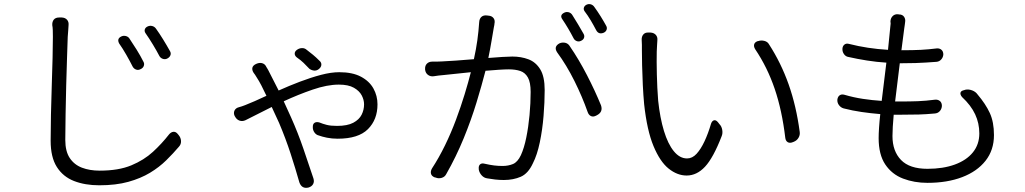

<svg xmlns="http://www.w3.org/2000/svg" viewBox="-20 -856 5040 944"><path d="M577 -677Q588 -682 600 -678.5Q612 -675 618 -664Q633 -642 652 -611.5Q671 -581 685 -553Q691 -543 687 -532Q683 -521 671 -516Q660 -510 649 -514Q638 -518 632 -529Q619 -555 601 -586.5Q583 -618 566 -642Q553 -666 577 -677ZM706 -726Q717 -731 728.5 -728Q740 -725 747 -715Q763 -693 781.5 -663Q800 -633 815 -606Q822 -595 818 -584.5Q814 -574 802 -568Q792 -563 781 -566.5Q770 -570 764 -580Q751 -605 732 -636.5Q713 -668 696 -692Q689 -702 692 -711.5Q695 -721 706 -726ZM284 -770Q301 -769 310 -758.5Q319 -748 317 -731Q316 -717 315.5 -707.5Q315 -698 313 -675Q312 -632 309.5 -570Q307 -508 305.5 -436.5Q304 -365 302.5 -295.5Q301 -226 301 -168Q301 -112 323 -79Q345 -46 383 -31.5Q421 -17 470 -17Q563 -17 625.5 -43Q688 -69 732 -109.5Q776 -150 811 -195Q821 -207 833 -208Q845 -209 855 -196L859 -191Q869 -179 870 -163Q871 -147 860 -135Q832 -102 797.5 -68Q763 -34 717.5 -6.5Q672 21 611 38Q550 55 468 55Q398 55 344 34Q290 13 259.5 -35Q229 -83 229 -164Q229 -221 230.5 -292Q232 -363 234.5 -435.5Q237 -508 238.5 -571Q240 -634 240 -675Q240 -692 239.5 -707.5Q239 -723 237 -732Q236 -749 244.5 -759.5Q253 -770 271 -770Z M1547 -516Q1537 -508 1524.5 -509Q1512 -510 1501 -518Q1485 -535 1472 -547.5Q1459 -560 1439 -574Q1429 -582 1429 -592.5Q1429 -603 1440 -611Q1451 -619 1464.5 -619.5Q1478 -620 1488 -611Q1505 -598 1519 -586.5Q1533 -575 1550 -558Q1561 -549 1560 -537Q1559 -525 1547 -516ZM1134 -285Q1127 -300 1133 -312.5Q1139 -325 1155 -329Q1163 -331 1168.5 -333Q1174 -335 1185 -339Q1206 -347 1233 -359Q1260 -371 1290 -385Q1277 -413 1265 -436Q1253 -459 1243 -474Q1236 -485 1234 -488.5Q1232 -492 1227 -498Q1218 -512 1221 -523.5Q1224 -535 1240 -542L1245 -544Q1259 -549 1271.5 -544.5Q1284 -540 1290 -526Q1292 -523 1293.5 -520.5Q1295 -518 1299 -511L1350 -411Q1401 -434 1455 -454.5Q1509 -475 1558.5 -488Q1608 -501 1648 -501Q1713 -501 1754.5 -479Q1796 -457 1816 -421Q1836 -385 1836 -343Q1836 -268 1789 -221Q1742 -174 1640 -174Q1612 -174 1587.5 -179Q1563 -184 1547 -190Q1534 -193 1525.5 -205.5Q1517 -218 1518 -233Q1518 -247 1527 -252.5Q1536 -258 1550 -254Q1567 -247 1586.5 -242Q1606 -237 1637 -237Q1688 -237 1717 -252.5Q1746 -268 1758 -292Q1770 -316 1770 -343Q1770 -365 1758.5 -387Q1747 -409 1720 -424.5Q1693 -440 1646 -440Q1589 -440 1517.5 -415.5Q1446 -391 1375 -358L1411 -279Q1445 -203 1472 -124Q1499 -45 1521 21Q1526 37 1519.5 49Q1513 61 1497 66Q1464 74 1452 41Q1433 -26 1409 -100Q1385 -174 1352 -252L1316 -330L1187 -265Q1172 -258 1157.5 -263Q1143 -268 1135 -284Z M2731 -643Q2745 -649 2759.5 -645.5Q2774 -642 2782 -628Q2826 -564 2866 -486.5Q2906 -409 2935 -338Q2946 -305 2914 -289L2910 -287Q2896 -280 2885 -285.5Q2874 -291 2869 -306Q2843 -380 2804.5 -457.5Q2766 -535 2719 -599Q2701 -627 2731 -643ZM2755 -794Q2766 -799 2777 -795.5Q2788 -792 2794 -782Q2808 -760 2822 -736.5Q2836 -713 2849 -690Q2855 -680 2851.5 -670Q2848 -660 2836 -655Q2826 -650 2815.5 -654Q2805 -658 2800 -668Q2774 -718 2745 -761Q2730 -782 2755 -794ZM2864 -833Q2875 -838 2885.5 -834.5Q2896 -831 2902 -822Q2918 -800 2933 -776Q2948 -752 2960 -730Q2966 -720 2962.5 -710Q2959 -700 2948 -695Q2923 -685 2911 -708Q2898 -733 2884 -756.5Q2870 -780 2854 -801Q2848 -810 2851 -819Q2854 -828 2864 -833ZM2070 -516Q2069 -533 2079 -543Q2089 -553 2105 -553Q2115 -553 2125.5 -553Q2136 -553 2153 -554Q2178 -555 2220.5 -558Q2263 -561 2310 -565Q2321 -615 2327 -658.5Q2333 -702 2336 -747Q2337 -764 2347 -773Q2357 -782 2374 -780L2382 -779Q2398 -778 2406.5 -767Q2415 -756 2411 -739Q2411 -737 2410.5 -733.5Q2410 -730 2408 -721Q2404 -699 2397 -656.5Q2390 -614 2381 -571Q2418 -574 2449.5 -576Q2481 -578 2499 -578Q2542 -578 2578 -564.5Q2614 -551 2636 -515.5Q2658 -480 2658 -413Q2658 -354 2652.5 -286Q2647 -218 2634 -156Q2621 -94 2600 -53Q2577 -3 2540.5 13Q2504 29 2457 29Q2435 29 2413.5 26.5Q2392 24 2376 21Q2360 19 2348.5 6.5Q2337 -6 2334 -22V-24Q2332 -40 2340 -47.5Q2348 -55 2363 -51Q2389 -45 2409.5 -42.5Q2430 -40 2451 -40Q2479 -40 2502 -49.5Q2525 -59 2541 -93Q2557 -128 2567.5 -179.5Q2578 -231 2583.5 -290Q2589 -349 2589 -404Q2589 -451 2575.5 -475Q2562 -499 2538 -507Q2514 -515 2482 -515Q2463 -515 2432.5 -513Q2402 -511 2367 -508Q2349 -438 2323 -352.5Q2297 -267 2260 -176.5Q2223 -86 2174 0Q2167 14 2151.5 18.5Q2136 23 2122 17L2117 16Q2102 10 2099 -2Q2096 -14 2104 -28Q2138 -80 2168 -141.5Q2198 -203 2222 -267.5Q2246 -332 2264.5 -392.5Q2283 -453 2295 -501L2161 -487Q2149 -486 2136 -484.5Q2123 -483 2112 -481Q2096 -479 2084 -488Q2072 -497 2070 -514Z M3178 -696Q3195 -695 3204.5 -684.5Q3214 -674 3212 -657Q3211 -643 3210.5 -632.5Q3210 -622 3209 -602Q3208 -556 3209.5 -490Q3211 -424 3216 -361Q3225 -276 3244.5 -212Q3264 -148 3293 -112.5Q3322 -77 3358 -77Q3384 -77 3405 -100Q3426 -123 3444 -161.5Q3462 -200 3476 -248Q3481 -262 3490.5 -264.5Q3500 -267 3510 -255L3517 -246Q3528 -235 3531 -217.5Q3534 -200 3528 -186Q3487 -80 3446.5 -36.5Q3406 7 3356 7Q3310 7 3267.5 -27Q3225 -61 3193 -138Q3161 -215 3147 -344Q3143 -387 3140.5 -438Q3138 -489 3137 -535Q3136 -581 3136 -610Q3136 -623 3136 -635.5Q3136 -648 3135 -659Q3134 -676 3143 -686.5Q3152 -697 3169 -696ZM3708 -654Q3722 -659 3738 -655Q3754 -651 3761 -638Q3820 -547 3857.5 -441Q3895 -335 3912 -207Q3914 -192 3906 -178.5Q3898 -165 3883 -159L3878 -157Q3863 -151 3853 -157Q3843 -163 3841 -178Q3825 -313 3789 -419Q3753 -525 3693 -614Q3685 -627 3688 -638Q3691 -649 3706 -654Z M4097 -366Q4099 -381 4108.5 -387.5Q4118 -394 4132 -390Q4176 -377 4222 -370Q4268 -363 4315 -360L4338 -548Q4290 -551 4242.5 -558.5Q4195 -566 4151 -576Q4138 -578 4129.5 -590Q4121 -602 4122 -617Q4123 -630 4132 -637Q4141 -644 4155 -640Q4245 -617 4346 -611L4357 -721Q4359 -735 4359 -740Q4359 -745 4358 -751Q4359 -767 4369 -777Q4379 -787 4395 -786L4400 -785Q4417 -785 4425 -773.5Q4433 -762 4430 -746Q4429 -740 4428.5 -734Q4428 -728 4426 -717L4412 -609Q4471 -609 4508.5 -611Q4546 -613 4586 -618Q4600 -619 4609 -611Q4618 -603 4618 -588Q4617 -574 4607.5 -563.5Q4598 -553 4584 -552Q4557 -550 4533 -548.5Q4509 -547 4481 -546Q4453 -545 4412 -545H4404L4381 -357H4402Q4455 -357 4493.5 -358.5Q4532 -360 4578 -366Q4592 -367 4601.5 -359Q4611 -351 4611 -335Q4610 -320 4600.5 -309.5Q4591 -299 4576 -298Q4533 -294 4497.5 -293Q4462 -292 4411 -292H4374Q4371 -260 4369.5 -233Q4368 -206 4368 -187Q4368 -113 4410 -69.5Q4452 -26 4540 -26Q4617 -26 4674.5 -47Q4732 -68 4763.5 -107Q4795 -146 4795 -200Q4795 -250 4774.5 -294Q4754 -338 4710 -379Q4700 -391 4702.5 -400.5Q4705 -410 4721 -413L4727 -415Q4743 -418 4760 -411.5Q4777 -405 4786 -392Q4826 -345 4846.5 -300.5Q4867 -256 4867 -192Q4867 -118 4825.5 -65.5Q4784 -13 4710.5 15Q4637 43 4540 43Q4475 43 4420 22Q4365 1 4332.5 -47.5Q4300 -96 4300 -177Q4300 -198 4302 -228.5Q4304 -259 4308 -295Q4260 -299 4215.5 -305.5Q4171 -312 4128 -323Q4114 -327 4105 -339Q4096 -351 4097 -366Z"/></svg>

Font: Chiron GoRound TC N
Style: Regular
Weight: 350
Designer: Ryoko NISHIZUKA 西塚涼子 (kana, bopomofo & ideographs); Paul D. Hunt (Latin, Greek & Cyrillic); Sandoll Communications 산돌커뮤니
Foundry: Adobe
Version: Version 1.000;hotconv 1.1.1;makeotfexe 2.6.0